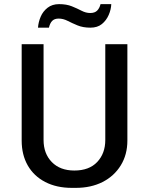

<svg xmlns="http://www.w3.org/2000/svg" viewBox="-20 -900 722 930"><path d="M328 10Q254 10 199 -18.5Q144 -47 114.5 -98.5Q85 -150 85 -219V-686H191V-222Q191 -156 231 -115Q271 -74 340 -74Q412 -74 451 -115.5Q490 -157 490 -222V-686H597V-219Q597 -151 565 -99Q533 -47 477 -18.5Q421 10 347 10ZM164 -766Q166 -793 177 -819Q188 -845 210.5 -862.5Q233 -880 266 -880Q302 -880 328 -869.5Q354 -859 375 -848Q396 -837 417 -837Q439 -837 450.5 -848.5Q462 -860 467 -880H519Q518 -854 506.5 -827.5Q495 -801 473.5 -783.5Q452 -766 418 -766Q382 -766 355.5 -777Q329 -788 307.5 -799Q286 -810 264 -810Q244 -810 233 -799Q222 -788 217 -766Z"/></svg>

Font: Chivo Medium
Style: Regular
Weight: 400
Version: Version 2.002